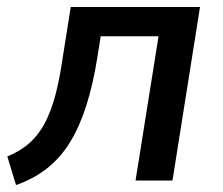

<svg xmlns="http://www.w3.org/2000/svg" viewBox="-20 -518 641 551"><path d="M26 13 1 -69Q38 -84 64 -107Q90 -130 108 -163.5Q126 -197 138.5 -243.5Q151 -290 160 -353L183 -498H554L475 0H369L435 -414H269L259 -351Q247 -276 228 -216Q209 -156 182 -111.5Q155 -67 116.5 -36Q78 -5 26 13Z"/></svg>

Font: Nunito Sans 7pt SemiCondensed SemiBold
Style: Italic
Weight: 600
Width: 4
Italic angle: -9°
Designer: Vernon Adams
Foundry: Vernon Adams
Version: Version 3.101;gftools[0.9.27]